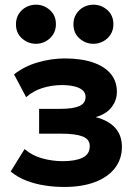

<svg xmlns="http://www.w3.org/2000/svg" viewBox="-20 -766 568 800"><path d="M247.5 13Q205 13 164.5 6.5Q124 0 88.2 -14Q52.5 -28 24.5 -51.5L82.5 -145Q112.5 -118.5 154.5 -106.5Q196.5 -94.5 241.5 -94.5Q294.5 -94.5 324.2 -109Q354 -123.5 354 -157Q354 -186 324.2 -197.5Q294.5 -209 235.5 -209H143V-312.5H231.5Q284.5 -312.5 310.5 -324Q336.5 -335.5 336.5 -362Q336.5 -379 324.5 -389.8Q312.5 -400.5 290 -406Q267.5 -411.5 237 -411.5Q195 -411.5 156 -399Q117 -386.5 89 -361L38.5 -456Q80.5 -489.5 137.2 -506Q194 -522.5 250 -522.5Q318 -522.5 366.8 -506Q415.5 -489.5 441.2 -458.5Q467 -427.5 467 -383.5Q467 -347.5 444.5 -318.8Q422 -290 378.5 -278Q432.5 -264 460.2 -233Q488 -202 488 -154Q488 -103.5 459 -65.8Q430 -28 376 -7.5Q322 13 247.5 13ZM130 -583.5Q97 -583.5 71.8 -605.8Q46.5 -628 46.5 -665Q46.5 -689.5 58.2 -708Q70 -726.5 89 -736.5Q108 -746.5 130 -746.5Q162.5 -746.5 187.8 -724.2Q213 -702 213 -665Q213 -640.5 201.2 -622.2Q189.5 -604 170.5 -593.8Q151.5 -583.5 130 -583.5ZM369.5 -583.5Q336.5 -583.5 311.2 -605.8Q286 -628 286 -665Q286 -689.5 297.8 -708Q309.5 -726.5 328.5 -736.5Q347.5 -746.5 369.5 -746.5Q402 -746.5 427.2 -724.2Q452.5 -702 452.5 -665Q452.5 -640.5 440.8 -622.2Q429 -604 410 -593.8Q391 -583.5 369.5 -583.5Z"/></svg>

Font: Geologica Cursive SemiBold
Style: Regular
Weight: 600
Designer: Sindre Bremnes, Frode Helland
Foundry: Monokrom Skriftforlag AS
Version: Version 1.010;gftools[0.9.28]